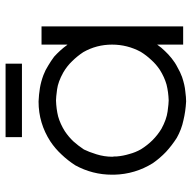

<svg xmlns="http://www.w3.org/2000/svg" viewBox="-19 -660 697 699"><g transform="rotate(-90 329.5 -310.5)"><path d="M447.3 -630.9Q447.3 -629.9 447.3 -627.9Q447.3 -626 447.3 -625Q447.3 -621.1 447.3 -618.2Q447.3 -614.3 447.3 -611.3Q447.3 -607.4 447.3 -604.5Q447.3 -600.6 447.3 -597.7Q447.3 -592.8 447.3 -588.9Q447.3 -584 447.3 -579.1Q446.3 -579.1 444.3 -579.1Q442.4 -579.1 440.4 -579.1Q411.1 -579.1 382.8 -579.1Q353.5 -579.1 325.2 -579.1Q305.7 -579.1 286.1 -579.1Q265.6 -579.1 246.1 -579.1Q229.5 -579.1 212.9 -579.1Q196.3 -579.1 179.7 -579.1Q179.7 -581.1 179.7 -583Q179.7 -585 179.7 -586.9Q179.7 -591.8 179.7 -596.7Q179.7 -601.6 179.7 -607.4Q179.7 -610.4 179.7 -614.3Q179.7 -617.2 179.7 -621.1Q179.7 -625 179.7 -629.9Q179.7 -633.8 179.7 -638.7Q181.6 -638.7 183.6 -638.7Q185.5 -638.7 187.5 -638.7Q215.8 -638.7 245.1 -638.7Q273.4 -638.7 302.7 -638.7Q322.3 -638.7 341.8 -638.7Q361.3 -638.7 380.9 -638.7Q397.5 -638.7 414.1 -638.7Q430.7 -638.7 447.3 -638.7Q447.3 -636.7 447.3 -634.8Q447.3 -632.8 447.3 -630.9ZM516.6 -413.1Q516.6 -419.9 516.6 -427.7Q516.6 -434.6 516.6 -441.4Q516.6 -450.2 516.6 -460Q516.6 -468.8 516.6 -477.5Q516.6 -485.4 516.6 -492.2Q516.6 -500 516.6 -507.8Q518.6 -507.8 520.5 -507.8Q522.5 -507.8 524.4 -507.8Q526.4 -507.8 528.3 -507.8Q529.3 -507.8 531.2 -507.8Q535.2 -507.8 539.1 -507.8Q543 -507.8 547.9 -507.8Q551.8 -507.8 555.7 -507.8Q559.6 -507.8 563.5 -507.8Q568.4 -507.8 573.2 -507.8Q578.1 -507.8 583 -507.8Q583 -505.9 583 -503.9Q583 -502 583 -500Q583 -443.4 583 -386.7Q583 -329.1 583 -272.5Q583 -233.4 583 -194.3Q583 -155.3 583 -116.2Q583 -85.9 583 -54.7Q583 -23.4 583 7.8Q581.1 7.8 579.1 7.8Q577.1 7.8 575.2 7.8Q569.3 7.8 563.5 7.8Q557.6 7.8 551.8 7.8Q547.9 7.8 543.9 7.8Q540 7.8 536.1 7.8Q531.2 7.8 526.4 7.8Q521.5 7.8 516.6 7.8Q516.6 5.9 516.6 3.9Q516.6 2 516.6 0Q516.6 -12.7 516.6 -25.4Q516.6 -38.1 516.6 -51.8Q516.6 -60.5 516.6 -69.3Q516.6 -78.1 516.6 -86.9Q505.9 -71.3 493.2 -58.6Q481.4 -45.9 466.8 -34.2Q451.2 -21.5 433.6 -12.7Q417 -2.9 398.4 3.9Q369.1 13.7 346.7 15.6Q324.2 18.6 309.6 18.6Q273.4 16.6 241.2 8.8Q208 2 176.8 -15.6Q149.4 -33.2 126 -54.7Q103.5 -76.2 85 -102.5Q44.9 -167 43 -243.2Q43 -247.1 43 -251Q43 -322.3 77.1 -384.8Q94.7 -412.1 116.2 -434.6Q137.7 -458 164.1 -475.6Q197.3 -497.1 233.4 -507.8Q269.5 -518.6 309.6 -518.6Q334 -517.6 358.4 -513.7Q381.8 -509.8 405.3 -501Q423.8 -494.1 440.4 -483.4Q457 -473.6 472.7 -461.9Q484.4 -451.2 495.1 -439.5Q505.9 -427.7 515.6 -414.1Q516.6 -414.1 516.6 -414.1Q516.6 -413.1 516.6 -413.1ZM108.4 -250Q108.4 -246.1 109.4 -242.2Q109.4 -238.3 109.4 -234.4Q111.3 -210.9 118.2 -188.5Q124 -166 135.7 -145.5Q150.4 -122.1 168.9 -103.5Q187.5 -85 210 -71.3Q244.1 -52.7 273.4 -48.8Q302.7 -44.9 313.5 -44.9Q343.8 -45.9 371.1 -52.7Q398.4 -60.5 424.8 -77.1Q445.3 -90.8 460.9 -108.4Q477.5 -126 490.2 -146.5Q516.6 -195.3 516.6 -251Q516.6 -307.6 489.3 -355.5Q474.6 -377.9 456.1 -396.5Q438.5 -415 415 -428.7Q381.8 -447.3 353.5 -451.2Q324.2 -455.1 313.5 -455.1Q282.2 -454.1 254.9 -447.3Q227.5 -439.5 201.2 -422.9Q180.7 -409.2 164.1 -391.6Q148.4 -374 134.8 -353.5Q126 -335.9 117.2 -307.6Q108.4 -279.3 108.4 -250Z"/></g></svg>

Font: LeFont
Style: Light
Weight: 300
Designer: Leryon MEDIA
Version: Version 1.0